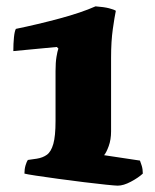

<svg xmlns="http://www.w3.org/2000/svg" viewBox="-20 -585 488 605"><path d="M351 0Q344 0 314.5 -3Q285 -6 244.5 -11Q204 -16 163.5 -21.5Q123 -27 93.5 -31.5Q64 -36 57 -38Q57 -52 60.5 -64Q64 -76 68 -81L96 -85Q115 -88 128 -97.5Q141 -107 148 -131.5Q155 -156 155 -204V-361Q155 -388 158 -406Q161 -424 164 -432L159 -437L22 -424Q22 -448 24 -467.5Q26 -487 30 -494Q98 -508 167 -526.5Q236 -545 281 -565Q308 -563 323.5 -559Q339 -555 345 -551Q341 -532 335.5 -493.5Q330 -455 330 -403V-171Q330 -145 322.5 -124.5Q315 -104 308 -96L421 -79Q423 -74 426.5 -63Q430 -52 430 -38Q416 -25 392.5 -12.5Q369 0 351 0Z"/></svg>

Font: Texturina Black
Style: Regular
Weight: 900
Designer: Guillermo Torres Carreño
Foundry: Omnibus-Type
Version: Version 1.002; ttfautohint (v1.8.3)